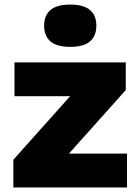

<svg xmlns="http://www.w3.org/2000/svg" viewBox="-20 -822 606 842"><path d="M38.5 0V-121.5L287.5 -400H43.5V-548.5H531.5V-427L282.5 -148.5H537V0ZM288 -616.5Q229 -616.5 201.2 -640.5Q173.5 -664.5 173.5 -709.5Q173.5 -754 201.2 -778Q229 -802 288 -802Q347 -802 374.8 -778Q402.5 -754 402.5 -709.5Q402.5 -664.5 374.8 -640.5Q347 -616.5 288 -616.5Z"/></svg>

Font: Encode Sans Semi Expanded ExtraBold
Style: Regular
Weight: 800
Width: 6
Designer: Multiple Designers
Foundry: Impallari Type
Version: Version 3.000; ttfautohint (v1.8.3) -l 8 -r 50 -G 200 -x 14 